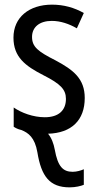

<svg xmlns="http://www.w3.org/2000/svg" viewBox="-20 -567 421 827"><path d="M280 240C306 240 329 234 341 229V162C330 167 311 173 293 173C251 173 229 150 216 78C211 51 202 27 187 9C288 6 345 -49 345 -145C345 -228 296 -266 219 -307C144 -345 118 -365 118 -408C118 -450 150 -477 203 -477C241 -477 278 -464 311 -445L341 -511C300 -534 255 -547 204 -547C105 -547 38 -492 38 -405C38 -321 89 -283 167 -243C240 -206 264 -182 264 -141C264 -92 233 -62 173 -62C123 -62 72 -81 39 -104V-21C47 -16 55 -11 72 -7C102 5 130 25 141 89C158 193 194 240 280 240Z"/></svg>

Font: Noto Sans Condensed
Style: Regular
Weight: 400
Width: 3
Designer: Monotype Design Team
Foundry: Monotype Imaging Inc.
Version: Version 2.013